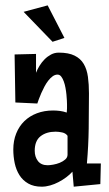

<svg xmlns="http://www.w3.org/2000/svg" viewBox="-20 -701 414 726"><path d="M361.3 -83 359.4 -4.9 258.8 4.9 253.9 -51.8Q243.7 -40.5 230.2 -30.5Q216.8 -20.5 201.4 -12.5Q186 -4.4 169.7 0.2Q153.3 4.9 137.7 4.9Q107.4 4.9 86.7 -7.1Q65.9 -19 53.5 -38.8Q41 -58.6 35.6 -84Q30.3 -109.4 30.3 -135.7Q30.3 -168.9 41.3 -196.3Q52.2 -223.6 72 -242.9Q91.8 -262.2 119.6 -272.7Q147.5 -283.2 180.7 -283.2Q193.8 -283.2 206.8 -281.5Q219.7 -279.8 232.4 -275.4Q233.4 -283.7 233.4 -291Q233.4 -298.3 233.4 -306.6Q233.4 -311 232.9 -321Q232.4 -331.1 231.2 -343.5Q230 -356 227.5 -369.4Q225.1 -382.8 220.9 -393.8Q216.8 -404.8 211.2 -411.9Q205.6 -418.9 197.3 -418.9Q188 -418.9 179.2 -412.6Q170.4 -406.2 162.6 -396.2Q154.8 -386.2 148.2 -373.8Q141.6 -361.3 136.2 -349.1Q130.9 -336.9 127 -326.4Q123 -315.9 121.1 -309.6L38.1 -313.5L35.2 -495.1L116.2 -497.1V-425.8Q121.1 -438.5 129.4 -452.1Q137.7 -465.8 148.7 -476.8Q159.7 -487.8 173.1 -494.9Q186.5 -502 202.1 -502Q239.3 -502 262 -490.7Q284.7 -479.5 296.6 -459.2Q308.6 -439 312.5 -410.4Q316.4 -381.8 316.4 -347.7Q316.4 -281.2 315.4 -215.3Q314.5 -149.4 308.6 -83ZM235.4 -116.2V-187.5Q228.5 -197.3 215.1 -200.2Q201.7 -203.1 190.4 -203.1Q155.3 -203.1 133.3 -185.8Q111.3 -168.5 111.3 -130.9Q111.3 -107.9 123.5 -92Q135.7 -76.2 160.2 -76.2Q168 -76.2 180.9 -78.4Q193.8 -80.6 205.8 -85.4Q217.8 -90.3 226.6 -97.9Q235.4 -105.5 235.4 -116.2ZM223.6 -557.6 178.7 -543 69.3 -656.2 160.2 -680.7Z"/></svg>

Font: Maiden Orange
Style: Regular
Weight: 400
Designer: Astigmatic (AOETI)
Foundry: Astigmatic (AOETI)
Version: Version 1.000